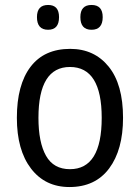

<svg xmlns="http://www.w3.org/2000/svg" viewBox="-20 -744 565 774"><path d="M349 -624Q394 -624 394 -675Q394 -724 349 -724Q304 -724 304 -675Q304 -624 349 -624ZM174 -624Q218 -624 218 -675Q218 -724 174 -724Q129 -724 129 -675Q129 -624 174 -624ZM263 -547Q158 -547 103 -474.5Q48 -402 48 -269Q48 -139 105 -64.5Q162 10 260 10Q364 10 420 -65Q476 -140 476 -269Q476 -404 418 -475.5Q360 -547 263 -547ZM262 -474Q390 -474 390 -269Q390 -62 262 -62Q196 -62 165.5 -116Q135 -170 135 -269Q135 -474 262 -474Z"/></svg>

Font: Noto Sans UI SemiCondensed
Style: Regular
Weight: 400
Width: 4
Designer: Monotype Design Team
Foundry: Monotype Imaging Inc.
Version: 1.001